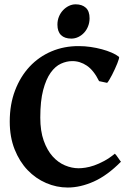

<svg xmlns="http://www.w3.org/2000/svg" viewBox="-20 -840 605 875"><path d="M531.2 -103Q468.8 -40 407.5 -12.7Q346.2 14.6 288.6 14.6Q237.8 14.6 190.2 -5.9Q142.6 -26.4 105.7 -64.9Q68.8 -103.5 46.6 -159.4Q24.4 -215.3 24.4 -286.1Q24.4 -364.3 48.6 -427.7Q72.8 -491.2 115 -536.4Q157.2 -581.5 214.8 -606Q272.5 -630.4 339.8 -629.9Q366.2 -629.9 393.1 -626Q419.9 -622.1 444.3 -615.5Q468.8 -608.9 489 -600.1Q509.3 -591.3 522 -581.1Q523.9 -579.6 521.7 -571.3Q519.5 -563 514.6 -551Q509.8 -539.1 503.4 -525.1Q497.1 -511.2 490.5 -498.5Q483.9 -485.8 478 -476.1Q472.2 -466.3 468.3 -462.4L431.6 -470.2Q407.2 -519.5 375.7 -540.8Q344.2 -562 308.6 -561.5Q283.7 -561.5 257.8 -549.8Q231.9 -538.1 210.9 -508.8Q189.9 -479.5 176.8 -429.9Q163.6 -380.4 163.6 -304.2Q163.6 -242.7 179.2 -199Q194.8 -155.3 219.7 -127.4Q244.6 -99.6 275.9 -86.4Q307.1 -73.2 338.4 -73.2Q351.6 -73.2 369.6 -75.9Q387.7 -78.6 408.9 -85.9Q430.2 -93.3 454.3 -106.2Q478.5 -119.1 503.4 -139.6Q505.9 -137.7 510 -132.3Q514.2 -127 518.3 -120.8Q522.5 -114.7 526.1 -109.6Q529.8 -104.5 531.2 -103ZM388.2 -756.8Q388.2 -737.8 381.6 -720.7Q375 -703.6 363.5 -691.2Q352.1 -678.7 336.9 -671.4Q321.8 -664.1 305.2 -664.1Q274.4 -664.1 258.1 -680.2Q241.7 -696.3 241.7 -727.5Q241.7 -747.1 248.5 -763.9Q255.4 -780.8 267.1 -793.2Q278.8 -805.7 293.7 -813Q308.6 -820.3 324.7 -820.3Q354 -820.3 371.1 -804.7Q388.2 -789.1 388.2 -756.8Z"/></svg>

Font: Gentium Book Basic
Style: Bold
Weight: 700
Designer: J. Victor Gaultney and Annie Olsen
Foundry: SIL International
Version: Version 1.102; 2013; Maintenance release